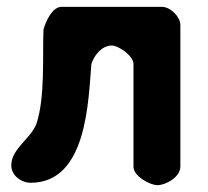

<svg xmlns="http://www.w3.org/2000/svg" viewBox="-20 -540 608 561"><path d="M307 -407C326 -407 370 -377 370 -353V-53C370 -25 418 1 440 1C465 1 507 -23 507 -53V-467C507 -491 478 -520 453 -520H160C132 -520 113 -476 107 -453C104 -378 112 -257 87 -180C72 -136 13 -106 13 -57C13 -27 42 -6 70 -6C235 -6 238 -248 247 -353C255 -378 277 -407 307 -407Z"/></svg>

Font: Asimov Print
Style: Regular
Weight: 500
Designer: Google
Version: Version 2.000980: 2014